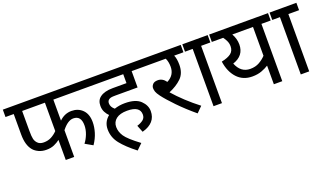

<svg xmlns="http://www.w3.org/2000/svg" viewBox="-71 -1107 2965 1735"><g transform="rotate(-20 1411.5 -240.0)"><path d="M248 -217Q208 -217 188 -240Q172 -257 166 -281Q160 -305 160 -360V-551H379V-278Q353 -251 321 -234Q289 -217 248 -217ZM570 -330Q645 -330 645 -237Q645 -196 629 -154Q613 -112 588 -80L660 -39Q694 -89 709.5 -140.5Q725 -192 725 -239Q725 -316 683.5 -357.5Q642 -399 578 -399Q511 -399 460 -349V-551H786V-622H0V-551H79V-354Q79 -250 125 -197Q144 -175 176 -160.5Q208 -146 248 -146Q291 -146 323 -160Q355 -174 379 -193V0H460V-257Q517 -330 570 -330Z M1073 89Q967 10 938 -34Q909 -78 909 -124Q909 -172 945.5 -200.5Q982 -229 1051 -229Q1174 -229 1174 -148Q1174 -116 1151 -98Q1128 -80 1092 -69L1119 -2Q1252 -38 1252 -153Q1252 -209 1205 -254.5Q1158 -300 1055 -300Q1001 -300 954 -284Q920 -312 920 -347Q920 -369 935 -381Q944 -388 957 -391Q970 -394 1001 -394H1213V-551H1317V-622H771V-551H1132V-465H1000Q919 -465 877 -433Q840 -406 840 -352Q840 -318 853.5 -292Q867 -266 886 -248Q829 -202 829 -130Q829 -53 878 9Q927 71 1019 142Z M1643 12 1697 -42Q1633 -91 1573.5 -146.5Q1514 -202 1469 -254Q1542 -284 1590 -330Q1638 -376 1638 -458Q1638 -516 1622 -551H1726V-622H1302V-551H1541Q1558 -516 1558 -468Q1558 -387 1483 -349Q1452 -393 1406 -393Q1372 -393 1357 -376Q1342 -359 1342 -340Q1342 -323 1348 -305Q1354 -287 1377 -256Q1412 -209 1483 -135.5Q1554 -62 1643 12Z M1881 -551V0H1800V-551H1711V-622H1984V-551Z M2461 0V-551H2565V-622H1970V-551H2093Q2107 -533 2118.5 -509Q2130 -485 2130 -457Q2130 -413 2100 -389.5Q2070 -366 2008 -353Q2022 -253 2077.5 -192.5Q2133 -132 2223 -132Q2274 -132 2313 -146.5Q2352 -161 2380 -179V0ZM2229 -203Q2138 -203 2099 -301Q2210 -337 2210 -445Q2210 -499 2181 -551H2380V-274Q2353 -245 2316 -224Q2279 -203 2229 -203Z M2720 -551V0H2639V-551H2550V-622H2823V-551Z"/></g></svg>

Font: Noto Sans Devanagari
Style: Regular
Weight: 400
Designer: Jelle Bosma - Monotype Design Team
Foundry: Monotype Imaging Inc.
Version: Version 1.901